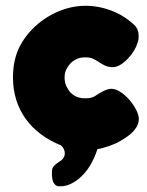

<svg xmlns="http://www.w3.org/2000/svg" viewBox="-20 -520 511 666"><path d="M318 -3C327 -4 336 -6 344 -9C363 -14 377 -21 389 -26C400 -33 406 -36 409 -38C435 -54 466 -80 461 -114C456 -149 406 -212 366 -212C349 -212 324 -197 310 -187C299 -180 286 -179 274 -179C248 -179 226 -191 214 -214C207 -225 204 -237 204 -251C204 -264 207 -276 214 -286C220 -297 229 -306 240 -312C251 -319 263 -321 276 -321C286 -321 296 -320 303 -316C310 -313 317 -309 324 -304C330 -300 337 -296 345 -292C353 -289 361 -287 372 -287C405 -287 448 -338 456 -369C460 -378 461 -386 461 -395C461 -411 456 -425 444 -435C399 -477 337 -500 276 -500C184 -500 91 -441 49 -360C33 -329 25 -293 25 -251C25 -139 89 -57 191 -16C206 -4 210 18 197 32C187 42 166 51 162 64C158 74 160 105 166 114C170 120 175 126 183 126C208 128 230 118 251 102C285 75 305 37 318 -3Z"/></svg>

Font: Periwinkle
Style: Bold
Weight: 700
Version: Version 2.001